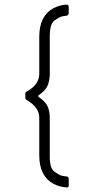

<svg xmlns="http://www.w3.org/2000/svg" viewBox="-20 -713 387 841"><path d="M273 108Q240 106 214 92Q184 76 168 45Q152 14 152 -32V-196Q153 -241 99 -274Q91 -277 91 -285V-303Q91 -310 99 -313Q152 -343 152 -390V-552Q152 -599 168 -630Q184 -661 214 -677Q239 -690 269 -693Q281 -693 281 -683V-657Q281 -645 270 -644Q253 -642 246 -639.5Q239 -637 219 -623.5Q199 -610 198 -557V-390Q198 -362 189 -339Q181 -318 151 -297Q144 -292 149 -289Q181 -266 189 -246Q198 -225 198 -196V-27Q198 25 218.5 39Q239 53 246.5 55.5Q254 58 272 60Q281 61 281 70V100Q281 108 273 108Z"/></svg>

Font: Vivano Light
Style: Regular
Weight: 300
Designer: Joe Prince, Josias Burgherr
Version: Version 2.064;September 19, 2022;FontCreator 14.0.0.2877 64-